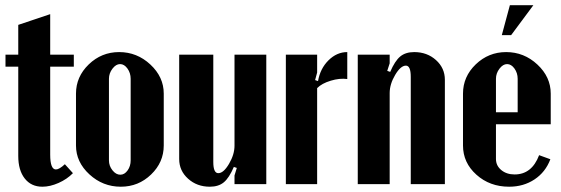

<svg xmlns="http://www.w3.org/2000/svg" viewBox="-20 -704 2145 734"><path d="M142.1 9.8Q99.1 9.8 74.5 -21.7Q49.8 -53.2 49.8 -107.9V-449.2H1V-495.1H49.8V-608.9L171.9 -649.9V-495.1H262.2V-449.2H171.9V-112.8Q171.9 -56.2 193.8 -56.2Q206.5 -56.2 228 -76.2L258.8 -42Q236.3 -19 203.9 -4.6Q171.4 9.8 142.1 9.8Z M435.5 -504.9Q503.9 -504.9 554.9 -457.3Q606 -409.7 606 -346.2V-147.9Q606 -83.5 557.6 -36.9Q509.3 9.8 441.9 9.8Q373 9.8 321.8 -37.4Q270.5 -84.5 270.5 -147.9V-346.2Q270.5 -410.6 319.3 -457.8Q368.2 -504.9 435.5 -504.9ZM439 -459Q423.3 -459 409.9 -441.4Q396.5 -423.8 396.5 -402.8V-90.8Q396.5 -69.8 409.9 -53Q423.3 -36.1 439.9 -36.1Q456.1 -36.1 467.8 -52.5Q479.5 -68.8 479.5 -90.8V-402.8Q479.5 -424.8 467.3 -441.9Q455.1 -459 439 -459Z M874 -65.9Q856 -23.9 835.7 -7.1Q815.4 9.8 782.2 9.8Q732.9 9.8 699 -20.8Q665 -51.3 665 -96.2V-495.1H795.4V-85Q795.4 -42 814.5 -42Q834.5 -42 855.5 -77.6Q876.5 -113.3 876.5 -147V-495.1H998V0H876.5V-33.2L885.3 -62Z M1072.8 -495.1H1192.4V-426.8L1184.6 -397.9L1195.8 -394Q1204.1 -441.9 1235.8 -473.4Q1267.6 -504.9 1307.6 -504.9V-401.9Q1278.3 -405.8 1244.4 -395.5Q1210.4 -385.3 1192.4 -367.2V0H1072.8Z M1471.7 -429.2Q1489.7 -471.2 1510 -488Q1530.3 -504.9 1563.5 -504.9Q1612.8 -504.9 1646.7 -474.4Q1680.7 -443.8 1680.7 -398.9V0H1550.3V-410.2Q1550.3 -453.1 1531.7 -453.1Q1511.7 -453.1 1490.7 -417.7Q1469.7 -382.3 1469.7 -348.1V0H1347.7V-495.1H1469.7V-461.9L1460.4 -433.1Z M1934.1 -569.8H1898.4L1929.2 -684.1H2019ZM1750 -346.2Q1750 -411.1 1798.8 -458Q1847.7 -504.9 1915 -504.9Q1983.4 -504.9 2034.4 -457.3Q2085.4 -409.7 2085.4 -346.2V-229H1876V-96.2Q1876 -70.8 1896.2 -54Q1916.5 -37.1 1947.3 -37.1Q2013.2 -37.1 2041 -110.8L2084 -95.2Q2065.4 -45.9 2023.4 -18.1Q1981.4 9.8 1926.3 9.8Q1852.5 9.8 1801.3 -36.1Q1750 -82 1750 -147.9ZM1876 -274.9H1959V-402.8Q1959 -424.8 1946.8 -441.9Q1934.6 -459 1918.5 -459Q1902.8 -459 1889.4 -441.4Q1876 -423.8 1876 -402.8Z"/></svg>

Font: Moniqa Black Paragraph
Style: Regular
Weight: 900
Designer: Rajesh Rajput
Foundry: Rajesh Rajput
Version: Version 1.000